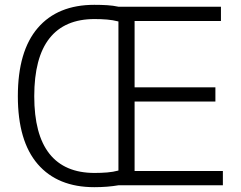

<svg xmlns="http://www.w3.org/2000/svg" viewBox="-20 -768 998 796"><path d="M371 8Q219 8 136.5 -87.5Q54 -183 54 -369Q54 -556 136.5 -652Q219 -748 371 -748Q399 -748 424 -746.5Q449 -745 472 -740H896V-681H538V-406H873V-347H538V-59H904V0H472Q426 8 371 8ZM372 -51Q399 -51 424 -53Q449 -55 471 -61V-679Q448 -685 423.5 -687Q399 -689 372 -689Q248 -689 185 -609Q122 -529 122 -369Q122 -210 185 -130.5Q248 -51 372 -51Z"/></svg>

Font: Plata Sans Light
Style: Regular
Weight: 300
Designer: Pablo Impallari, Andres Torresi, & Cristiano Sobral
Foundry: Pablo Impallari, Andres Torresi, & Cristiano Sobral
Version: Version 1.00;December 28, 2019;FontCreator 12.0.0.2547 64-bi